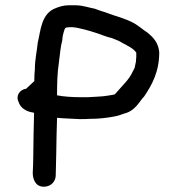

<svg xmlns="http://www.w3.org/2000/svg" viewBox="-20 -680 669 727"><path d="M50 -295C57 -271 79 -259 99 -255L109 -253C108 -211 106 -131 106 -91C106 -67 105 -47 104 -26V-25C104 -5 112 27 146 27C174 27 191 6 191 -16C191 -43 193 -70 193 -101C193 -132 195 -195 196 -234C222 -231 255 -231 282 -229H283C296 -229 307 -229 321 -230C351 -230 380 -233 408 -238L422 -241C432 -243 441 -247 450 -250C493 -260 508 -297 526 -315C555 -358 583 -408 583 -482V-483C579 -521 558 -540 539 -556C520 -568 502 -586 476 -598C456 -608 431 -615 408 -623L374 -635C362 -638 351 -643 339 -647C320 -650 294 -660 266 -660H240C221 -660 206 -655 193 -650C135 -630 134 -562 123 -519C120 -487 112 -455 112 -417C111 -407 110 -393 110 -382V-373C102 -365 90 -355 79 -344C54 -341 39 -316 50 -295ZM196 -319C196 -362 197 -406 203 -443C207 -474 209 -503 216 -528V-530C216 -534 217 -539 218 -546C224 -569 225 -576 234 -576C235 -576 241 -577 242 -577H254C258 -577 262 -576 271 -575C305 -568 342 -557 373 -545C383 -541 394 -538 403 -536C412 -532 422 -529 430 -525C452 -512 476 -502 489 -489C492 -486 495 -482 496 -481V-462C495 -458 495 -454 495 -448C494 -443 492 -434 491 -429V-428C491 -424 488 -420 482 -408C469 -378 441 -354 415 -323C414 -322 403 -320 389 -318C368 -314 340 -314 314 -312H283C255 -312 222 -314 196 -319Z"/></svg>

Font: Scribbler
Style: Blk
Weight: 900
Designer: Mew Too
Foundry: Cannot Into Space Fonts
Version: Version 1.001